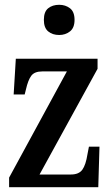

<svg xmlns="http://www.w3.org/2000/svg" viewBox="-20 -781 463 801"><path d="M18 0V-40L259 -483H156Q124 -483 110.5 -465Q97 -447 88 -407L83 -387H37L46 -536H387V-494L145 -53H276Q309 -53 323.5 -73Q338 -93 345 -138L351 -169H395L390 0ZM227 -635Q199 -635 181 -650Q163 -665 163 -698Q163 -732 181 -746.5Q199 -761 227 -761Q253 -761 272 -746.5Q291 -732 291 -698Q291 -665 272 -650Q253 -635 227 -635Z"/></svg>

Font: Noto Serif Thai ExtraCondensed SemiBold
Style: Regular
Weight: 600
Width: 2
Designer: Monotype Design Team
Foundry: Monotype Imaging Inc.
Version: Version 2.001; ttfautohint (v1.8.4.7-5d5b)